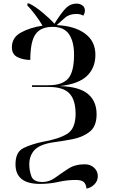

<svg xmlns="http://www.w3.org/2000/svg" viewBox="-20 -870 657 1115"><path d="M482 225Q508 221 528 201Q548 181 548 153Q548 124 526.5 104Q505 84 472 84Q416 84 376 110Q336 136 301 161.5Q266 187 227 187Q174 187 162 153Q150 119 150 85Q150 37 178 4Q206 -29 280 -42Q340 -50 400 -61.5Q460 -73 500.5 -104.5Q541 -136 541 -206Q541 -283 490 -325Q439 -367 327 -370Q436 -382 485 -429Q534 -476 534 -552Q534 -631 473 -675.5Q412 -720 309 -724Q332 -744 357 -766.5Q382 -789 424 -789Q447 -789 464 -779Q466 -784 469.5 -791Q473 -798 473 -809Q473 -828 458.5 -838.5Q444 -849 425 -849Q387 -849 359.5 -819.5Q332 -790 296 -732Q276 -756 231 -794Q186 -832 149 -850H139V-838Q159 -818 185 -783.5Q211 -749 227 -721Q154 -710 101.5 -681Q49 -652 49 -595Q49 -554 82 -538Q115 -522 156 -522Q156 -629 186.5 -671.5Q217 -714 285 -714Q352 -714 381 -671Q410 -628 410 -553Q410 -453 376 -414Q342 -375 262 -375H166V-365H264Q348 -365 383.5 -327Q419 -289 419 -209Q419 -122 369 -92Q319 -62 226 -46Q164 -33 117 -10.5Q70 12 70 84Q70 198 212 198Q267 198 318.5 186.5Q370 175 420 175Q454 175 467 187.5Q480 200 482 225Z"/></svg>

Font: Noto Serif Display Semi
Style: Regular
Weight: 600
Designer: Monotype Design Team
Foundry: Monotype Imaging Inc.
Version: Version 1.900